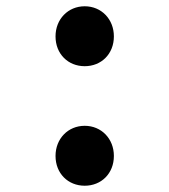

<svg xmlns="http://www.w3.org/2000/svg" viewBox="-20 -580 540 612"><path d="M250 12C303 12 343 -27 343 -83C343 -138 303 -179 250 -179C197 -179 157 -138 157 -83C157 -27 197 12 250 12ZM250 -369C303 -369 343 -408 343 -464C343 -519 303 -560 250 -560C197 -560 157 -519 157 -464C157 -408 197 -369 250 -369Z"/></svg>

Font: Noto Sans Mono CJK JP Bold
Style: Regular
Weight: 700
Designer: Ryoko NISHIZUKA (kana & ideographs); Paul D. Hunt (Latin, Greek & Cyrillic); Wenlong ZHANG (bopomofo); Sandoll Communica
Foundry: Adobe Systems Incorporated
Version: Version 1.004;PS 1.004;hotconv 1.0.82;makeotf.lib2.5.63406